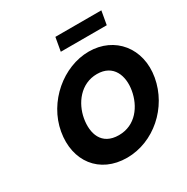

<svg xmlns="http://www.w3.org/2000/svg" viewBox="-233 -1264 1436 1476"><g transform="rotate(-30 485.5 -525.5)"><path d="M336.3 -413C358 -536 447.7 -659 592.7 -659C738.7 -659 783 -536 761.3 -413C739.6 -290 655.9 -167 505.9 -167C351.9 -167 314.6 -290 336.3 -413ZM133.3 -413C90.8 -172 229.9 15 473.9 15C710.9 15 921.8 -172 964.3 -413C1006.8 -654 853.6 -840 624.6 -840C397.6 -840 175.8 -654 133.3 -413ZM459.5 -1066 438.3 -946H846.3L867.5 -1066Z"/></g></svg>

Font: Hussar Wysoki
Style: Obl
Weight: 700
Foundry: Cannot Into Space Fonts
Version: Version 0.92